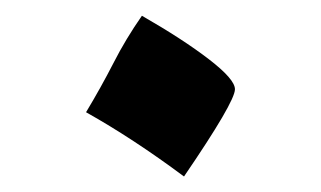

<svg xmlns="http://www.w3.org/2000/svg" viewBox="-20 -380 410 245"><path d="M89.8 -236.8Q108.9 -268.6 124.8 -299.6Q140.6 -330.6 161.1 -359.9Q213.9 -329.6 246.8 -304.2Q279.8 -278.8 279.8 -266.1Q279.8 -250 214.8 -154.8Q149.9 -203.1 89.8 -236.8Z"/></svg>

Font: Droid Arabic Naskh Colored
Style: Regular
Weight: 400
Designer: Pascal Zoghbi
Foundry: Ascender Corporation
Version: Version 1.00